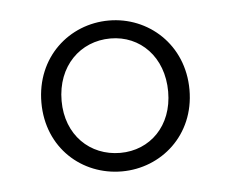

<svg xmlns="http://www.w3.org/2000/svg" viewBox="-33 -781 407 341"><g transform="rotate(-5 171.0 -610.5)"><path d="M172 -509C118 -509 76 -549 76 -610C76 -672 118 -713 172 -713C225 -713 266 -672 266 -610C266 -549 225 -509 172 -509ZM172 -476C242 -476 304 -529 304 -610C304 -691 242 -745 172 -745C101 -745 40 -691 40 -610C40 -529 101 -476 172 -476Z"/></g></svg>

Font: Source Han Serif KR
Style: Regular
Weight: 400
Designer: Ryoko NISHIZUKA 西塚涼子 (kana & ideographs); Frank Grießhammer (Latin, Greek & Cyrillic); Wenlong ZHANG 张文龙 (bopomofo); San
Foundry: Adobe
Version: Version 2.001;hotconv 1.1.0;makeotfexe 2.6.0